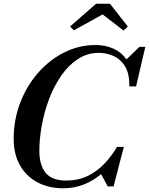

<svg xmlns="http://www.w3.org/2000/svg" viewBox="-20 -1002 801 1032"><path d="M531.5 -924.5 377 -839 356.5 -859.5 496.5 -982H571L667 -859.5L644.5 -837.5ZM321.5 10Q241 10 180.8 -22.2Q120.5 -54.5 87 -114Q53.5 -173.5 53.5 -255Q53.5 -357.5 88.2 -448.8Q123 -540 184.2 -610Q245.5 -680 325 -720Q404.5 -760 493.5 -760Q547 -760 590 -740.5Q633 -721 660 -683L729.5 -750H761L711.5 -537.5H675Q676.5 -606 652 -645.5Q627.5 -685 589.2 -701.5Q551 -718 511.5 -718Q449.5 -718 398.8 -684.8Q348 -651.5 309.2 -595.5Q270.5 -539.5 244.2 -470.5Q218 -401.5 204.8 -328.8Q191.5 -256 191.5 -190.5Q191.5 -116 224.8 -73.8Q258 -31.5 336 -31.5Q399.5 -31.5 449.8 -55.5Q500 -79.5 539.5 -120.5Q579 -161.5 609 -212.5H645.5L590.5 0H559L523.5 -66Q482 -31 430.8 -10.5Q379.5 10 321.5 10Z"/></svg>

Font: Bodoni* 06pt Medium
Style: Italic
Weight: 500
Italic angle: -13°
Version: Version 2.3